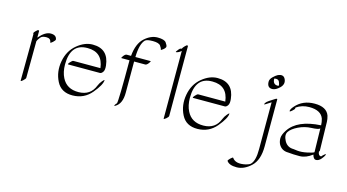

<svg xmlns="http://www.w3.org/2000/svg" viewBox="-85 -881 2602 1439"><g transform="rotate(15 1216.0 -161.5)"><path d="M116.2 -319.8Q163.1 -375.5 206.3 -375.5Q249.5 -375.5 254.4 -342.8Q255.4 -335.4 237.8 -319.3Q220.2 -303.2 219.2 -310.5Q215.3 -340.3 182.1 -340.3Q148.9 -340.3 136.5 -324.2Q124 -308.1 120.1 -300.3Q115.2 -291 115.7 -290Q116.2 -289.1 116.2 -288.6L114.3 -7.8Q114.3 0.5 96.7 16.1Q79.1 31.7 79.1 23.4L81.1 -257.3Q81.1 -258.3 81.3 -260.3Q81.5 -262.2 81.1 -263.2V-339.4Q72.3 -342.8 88.6 -360.4Q105 -377.9 110.6 -375.7Q116.2 -373.5 116.2 -372.1Z M390.6 -78.1Q427.7 -3.9 520 -5.1Q612.3 -6.3 644.5 -88.9Q653.3 -110.8 669.7 -129.9Q686 -148.9 685.5 -141.1Q684.6 -106 628.4 -38.3Q572.3 29.3 483.2 30.5Q394 31.7 357.9 -39.8Q321.8 -111.3 336.9 -195.1Q352.1 -278.8 411.4 -328.1Q470.7 -377.4 532.7 -377Q653.8 -377 667.5 -251Q671.4 -216.3 660.4 -200.9Q649.4 -185.5 637.7 -185.5H392.1Q383.8 -185.5 399.2 -203.4Q414.6 -221.2 422.9 -221.2H632.3Q618.2 -341.8 501.5 -341.8Q368.7 -342.8 368.7 -179.7Q369.1 -120.1 390.6 -78.1Z M981 -369.6Q987.3 -369.6 973.9 -352.1Q960.4 -334.5 949.7 -334.5H863.3V-91.8Q863.3 -7.3 814.5 21.5Q799.3 30.3 808.6 15.1Q812.5 8.3 820.3 1Q828.1 -19 827.6 -334.5H765.6Q759.3 -334.5 772.5 -352.1Q785.6 -369.6 796.9 -369.6H830.1Q838.9 -466.3 887.2 -510.3Q935.5 -554.2 988 -554.2Q1040.5 -554.2 1054.4 -534.4Q1068.4 -514.6 1068.4 -504.9Q1068.4 -495.1 1052 -481.4Q1035.6 -467.8 1033.2 -472.2Q1033.2 -481.9 1020 -500.5Q1006.8 -519 960 -519Q913.1 -519 899.9 -505.9Q866.2 -471.2 863.8 -369.6Z M1223.1 -8.8Q1223.1 -0.5 1206.8 13.2Q1190.4 26.9 1188 22.5V-503.9Q1168.5 -486.3 1149.9 -483.9Q1143.6 -482.9 1148.4 -490.2Q1153.3 -497.6 1161.9 -507.8Q1170.4 -518.1 1176.3 -518.6Q1182.1 -519 1184.1 -520Q1185.1 -522 1186.5 -525.9Q1188 -529.8 1200.9 -543.5Q1213.9 -557.1 1218.5 -554.7Q1223.1 -552.2 1223.1 -550.8Z M1359.4 -78.1Q1396.5 -3.9 1488.8 -5.1Q1581.1 -6.3 1613.3 -88.9Q1622.1 -110.8 1638.4 -129.9Q1654.8 -148.9 1654.3 -141.1Q1653.3 -106 1597.2 -38.3Q1541 29.3 1451.9 30.5Q1362.8 31.7 1326.7 -39.8Q1290.5 -111.3 1305.7 -195.1Q1320.8 -278.8 1380.1 -328.1Q1439.5 -377.4 1501.5 -377Q1622.6 -377 1636.2 -251Q1640.1 -216.3 1629.2 -200.9Q1618.2 -185.5 1606.4 -185.5H1360.8Q1352.5 -185.5 1367.9 -203.4Q1383.3 -221.2 1391.6 -221.2H1601.1Q1586.9 -341.8 1470.2 -341.8Q1337.4 -342.8 1337.4 -179.7Q1337.9 -120.1 1359.4 -78.1Z M1928.7 -514.2Q1971.7 -534.2 1987.5 -498.8Q2003.4 -463.4 1973.4 -433.6Q1943.4 -403.8 1917 -403.3Q1877 -402.3 1876 -448.7Q1875.5 -468.8 1894.8 -487.8Q1914.1 -506.8 1928.7 -514.2ZM1911.1 -476.6Q1913.6 -438 1948.7 -438Q1953.1 -438 1957 -439Q1959 -451.2 1950.2 -470.5Q1941.4 -489.7 1911.6 -483.4Q1911.1 -480 1911.1 -476.6ZM1973.1 -337.4V25.9Q1973.1 133.3 1919.9 182.9Q1866.7 232.4 1809.3 232.4Q1752 232.4 1732.9 204.1Q1729.5 199.2 1746.8 182.4Q1764.2 165.5 1767.6 170.4Q1794.4 210.9 1871.1 193.8Q1897.9 187.5 1908.2 177.2Q1938.5 146.5 1938 57.1V-305.2L1937.5 -305.7Q1890.6 -274.9 1888.2 -276.4Q1885.7 -277.8 1891.6 -288.1Q1897.5 -298.3 1916.7 -310.8Q1936 -323.2 1954.6 -335.2Q1973.1 -347.2 1973.1 -337.4Z M2370.1 25.4Q2350.6 25.4 2341.8 -8.8Q2293.5 28.8 2244.4 29.3Q2195.3 29.8 2155.8 25.4Q2104.5 25.4 2081.1 -17.1Q2070.8 -37.6 2070.8 -63.7Q2070.8 -89.8 2095.7 -127.9Q2159.7 -225.6 2340.8 -235.4Q2340.3 -260.7 2333 -285.2Q2312 -344.7 2221.2 -344.7Q2164.1 -344.7 2121.1 -314.5Q2120.1 -312 2120.4 -306.4Q2120.6 -300.8 2102.8 -285.4Q2085 -270 2085 -278.3Q2085 -293 2106 -316.4Q2161.1 -379.9 2253.7 -379.9Q2346.2 -379.9 2368.2 -317.9Q2375.5 -293 2376 -271.5L2380.9 -50.8Q2380.9 -46.4 2376 -40Q2379.4 -9.8 2400.9 -9.8Q2408.2 -19.5 2421.6 -30.3Q2435.1 -41 2431.2 -29.3Q2426.3 -15.6 2408.7 4.6Q2391.1 24.9 2370.1 25.4ZM2341.3 -210.9Q2328.6 -199.7 2276.1 -197.8Q2223.6 -195.8 2176 -172.6Q2128.4 -149.4 2110.6 -122.3Q2092.8 -95.2 2115.5 -52.5Q2138.2 -9.8 2187 -9.8Q2187 -9.8 2218.3 -5.9Q2250 -2.4 2293 -11.5Q2335.9 -20.5 2345.2 -27.8Z"/></g></svg>

Font: ML-NILA06_NewLipi
Style: Regular
Weight: 400
Designer: CLT@C-DIT
Version: Version ML-NILA06_NewLipi 2.